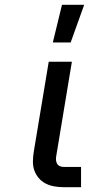

<svg xmlns="http://www.w3.org/2000/svg" viewBox="-20 -776 440 796"><path d="M316 0H243Q223 0 204 -3.5Q185 -7 168.5 -15.5Q152 -24 140 -38.5Q128 -53 122 -70.5Q116 -88 116.5 -108Q117 -128 120 -147L182 -520H278L214 -134Q212 -125 212 -116Q212 -107 215.5 -99.5Q219 -92 226.5 -88Q234 -84 243 -84H316ZM199 -600 237 -756H329L273 -600Z"/></svg>

Font: Iosevka Aile Medium Oblique
Style: Regular
Weight: 500
Italic angle: -9°
Designer: Belleve Invis
Foundry: Belleve Invis
Version: Version 31.1.0; ttfautohint (v1.8.4)